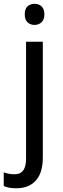

<svg xmlns="http://www.w3.org/2000/svg" viewBox="-53 -757 332 1017"><path d="M32.2 240.2Q8.8 240.2 -6.6 236.8Q-22 233.4 -33.2 228V155.8Q-20.5 160.6 -7.3 163.3Q5.9 166 22.9 166Q36.1 166 47.4 162.4Q58.6 158.7 67.1 149.2Q75.7 139.6 80.3 123.8Q85 107.9 85 83V-536.1H173.8V77.1Q173.8 114.7 165.5 144.8Q157.2 174.8 139.6 196Q122.1 217.3 95.5 228.8Q68.8 240.2 32.2 240.2ZM78.1 -681.2Q78.1 -710.4 93 -723.6Q107.9 -736.8 129.9 -736.8Q140.6 -736.8 150.1 -733.6Q159.7 -730.5 166.7 -723.6Q173.8 -716.8 178 -706.3Q182.1 -695.8 182.1 -681.2Q182.1 -652.8 166.7 -638.9Q151.4 -625 129.9 -625Q107.9 -625 93 -638.7Q78.1 -652.3 78.1 -681.2Z"/></svg>

Font: Droid Sans
Style: Regular
Weight: 400
Foundry: Ascender Corporation
Version: Version 1.00 build 114